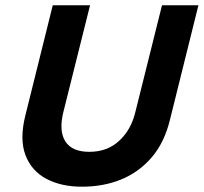

<svg xmlns="http://www.w3.org/2000/svg" viewBox="-20 -695 769 725"><path d="M289.2 10Q211.7 10 155.4 -19.6Q99.2 -49.2 76.2 -109.2Q53.3 -169.2 75.8 -259.2L179.2 -675H320L219.2 -271.7Q201.7 -200.8 226.7 -161.2Q251.7 -121.7 317.5 -121.7Q385 -121.7 430 -163.3Q475 -205 490.8 -270.8L591.7 -675H729.2L621.7 -242.5Q600.8 -156.7 552.9 -100.8Q505 -45 437.9 -17.5Q370.8 10 289.2 10Z"/></svg>

Font: Funnel Sans
Style: Bold Italic
Weight: 700
Italic angle: -14.036°
Designer: NORD ID, Kristian Moeller
Foundry: Dicotype
Version: Version 1.000